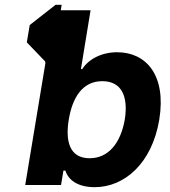

<svg xmlns="http://www.w3.org/2000/svg" viewBox="-20 -770 708 799"><path d="M211.3 -750 103.7 -665.8 91.6 -593.8 167.6 -514.6 169 -507.5 84.9 0H234L244 -60H252.1C264.2 -21.7 302.2 8.9 374.3 8.9C496.8 8.9 612.2 -88.8 642.8 -272C673.3 -459.5 586.3 -552.6 467.7 -552.6C401.6 -552.6 348 -523.1 322.4 -482.6H316.8L356.9 -727.3H233L236.5 -750ZM266.3 -272.7C280.9 -361.5 321.7 -432.2 405.5 -432.2C485.4 -432.2 514.6 -370 499.3 -272.7C482.2 -175.1 431.8 -111.5 353 -111.5C268.5 -111.5 251.4 -183.9 266.3 -272.7Z"/></svg>

Font: Margiela Sans
Style: Bold Italic
Weight: 700
Italic angle: -9.39999°
Designer: Stefan Endress, Andreas Faust
Version: Version 1.100;FEAKit 1.0